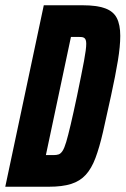

<svg xmlns="http://www.w3.org/2000/svg" viewBox="-31 -708 476 728"><path d="M-11 0 135 -688H283Q336 -688 367.5 -676.5Q399 -665 412 -639.5Q425 -614 425 -572Q425 -533 416 -478Q407 -423 390 -345Q373 -266 359.5 -207.5Q346 -149 331 -109Q316 -69 294 -45Q272 -21 238.5 -10.5Q205 0 155 0ZM143 -120H173Q183 -120 191 -122.5Q199 -125 206 -135.5Q213 -146 220 -169.5Q227 -193 237 -235.5Q247 -278 261 -344Q279 -431 287.5 -476.5Q296 -522 296 -542Q296 -551 294 -556.5Q292 -562 288 -564.5Q284 -567 278.5 -567.5Q273 -568 267 -568H238Z"/></svg>

Font: Saira ExtraCondensed ExtraBold
Style: Italic
Weight: 800
Width: 2
Italic angle: -12°
Designer: Hector Gatti with collaboration of the Omnibus-Type team
Foundry: Omnibus-Type
Version: Version 1.101